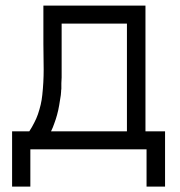

<svg xmlns="http://www.w3.org/2000/svg" viewBox="-20 -528 645 689"><path d="M85 -56.6Q94.7 -71.3 102.5 -86.9Q110.4 -101.6 116.2 -118.2Q122.1 -135.7 126 -152.3Q129.9 -168.9 131.8 -187.5Q136.7 -232.4 136.7 -278.3Q135.7 -325.2 135.7 -371.1Q135.7 -390.6 135.7 -410.2Q135.7 -430.7 135.7 -450.2Q135.7 -464.8 135.7 -478.5Q135.7 -493.2 135.7 -507.8Q137.7 -507.8 139.6 -507.8Q141.6 -507.8 143.6 -507.8Q183.6 -507.8 223.6 -507.8Q263.7 -507.8 302.7 -507.8Q330.1 -507.8 357.4 -507.8Q384.8 -507.8 412.1 -507.8Q434.6 -507.8 457 -507.8Q479.5 -507.8 502 -507.8Q502 -505.9 502 -503.9Q502 -502 502 -500Q502 -448.2 502 -397.5Q502 -345.7 502 -294.9Q502 -259.8 502 -224.6Q502 -189.5 502 -154.3Q502 -129.9 502 -105.5Q502 -81.1 502 -56.6Q507.8 -56.6 514.6 -56.6Q520.5 -56.6 526.4 -56.6Q532.2 -56.6 537.1 -56.6Q543 -56.6 547.9 -56.6Q553.7 -56.6 560.5 -56.6Q566.4 -56.6 572.3 -56.6Q572.3 -54.7 572.3 -52.7Q572.3 -50.8 572.3 -48.8Q572.3 -28.3 572.3 -7.8Q572.3 13.7 572.3 34.2Q572.3 48.8 572.3 62.5Q572.3 77.1 572.3 90.8Q572.3 103.5 572.3 116.2Q572.3 128.9 572.3 141.6Q570.3 141.6 568.4 141.6Q566.4 141.6 564.5 141.6Q558.6 141.6 552.7 141.6Q546.9 141.6 541 141.6Q537.1 141.6 533.2 141.6Q529.3 141.6 525.4 141.6Q520.5 141.6 515.6 141.6Q510.7 141.6 505.9 141.6Q505.9 139.6 505.9 137.7Q505.9 135.7 505.9 133.8Q505.9 119.1 505.9 103.5Q505.9 87.9 505.9 73.2Q505.9 62.5 505.9 51.8Q505.9 42 505.9 31.2Q505.9 25.4 505.9 19.5Q505.9 13.7 505.9 7.8Q459 7.8 411.1 7.8Q364.3 7.8 317.4 7.8Q283.2 7.8 250 7.8Q215.8 7.8 182.6 7.8Q159.2 7.8 135.7 7.8Q112.3 7.8 88.9 7.8Q88.9 20.5 88.9 34.2Q88.9 47.9 88.9 60.5Q88.9 71.3 88.9 82Q88.9 91.8 88.9 102.5Q88.9 112.3 88.9 122.1Q88.9 131.8 88.9 141.6Q86.9 141.6 85 141.6Q83 141.6 81.1 141.6Q76.2 141.6 70.3 141.6Q64.5 141.6 58.6 141.6Q54.7 141.6 50.8 141.6Q45.9 141.6 42 141.6Q37.1 141.6 32.2 141.6Q28.3 141.6 23.4 141.6Q23.4 139.6 23.4 137.7Q23.4 135.7 23.4 133.8Q23.4 113.3 23.4 92.8Q23.4 71.3 23.4 50.8Q23.4 36.1 23.4 22.5Q23.4 7.8 23.4 -5.9Q23.4 -18.6 23.4 -31.2Q23.4 -43.9 23.4 -56.6Q24.4 -56.6 26.4 -56.6Q28.3 -56.6 30.3 -56.6Q37.1 -56.6 43.9 -56.6Q49.8 -56.6 56.6 -56.6Q61.5 -56.6 66.4 -56.6Q70.3 -56.6 75.2 -56.6Q76.2 -56.6 78.1 -56.6Q79.1 -56.6 81.1 -56.6Q82 -56.6 83 -56.6Q84 -56.6 85 -56.6ZM201.2 -443.4Q201.2 -433.6 201.2 -423.8Q201.2 -414.1 201.2 -404.3Q201.2 -388.7 201.2 -373Q201.2 -357.4 201.2 -341.8Q201.2 -314.5 201.2 -284.2Q201.2 -253.9 201.2 -250Q201.2 -240.2 200.2 -229.5Q200.2 -219.7 200.2 -209Q199.2 -204.1 199.2 -198.2Q198.2 -192.4 198.2 -186.5Q195.3 -168.9 192.4 -150.4Q189.5 -132.8 184.6 -115.2Q180.7 -100.6 174.8 -85Q169.9 -70.3 163.1 -56.6Q176.8 -56.6 190.4 -56.6Q205.1 -56.6 218.8 -56.6Q242.2 -56.6 264.6 -56.6Q287.1 -56.6 310.5 -56.6Q341.8 -56.6 373 -56.6Q404.3 -56.6 435.5 -56.6Q435.5 -78.1 435.5 -99.6Q435.5 -121.1 435.5 -142.6Q435.5 -173.8 435.5 -205.1Q435.5 -237.3 435.5 -268.6Q435.5 -311.5 435.5 -355.5Q435.5 -399.4 435.5 -443.4Q422.9 -443.4 410.2 -443.4Q397.5 -443.4 384.8 -443.4Q365.2 -443.4 345.7 -443.4Q327.1 -443.4 307.6 -443.4Q288.1 -443.4 268.6 -443.4Q249 -443.4 229.5 -443.4Q222.7 -443.4 213.9 -443.4Q206.1 -443.4 201.2 -443.4Z"/></svg>

Font: LeFont
Style: Light
Weight: 300
Designer: Leryon MEDIA
Version: Version 1.0